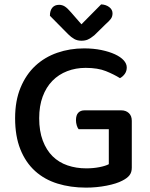

<svg xmlns="http://www.w3.org/2000/svg" viewBox="-20 -843 686 877"><path d="M582 -77Q582 -56 571.5 -42.5Q561 -29 539 -18Q513 -4 467 5Q421 14 373 14Q302 14 242.5 -4.5Q183 -23 140 -62Q97 -101 73 -161Q49 -221 49 -303Q49 -383 74 -443Q99 -503 141.5 -542.5Q184 -582 241.5 -602Q299 -622 364 -622Q407 -622 443 -614.5Q479 -607 505 -595Q531 -583 545 -567.5Q559 -552 559 -535Q559 -518 550 -505.5Q541 -493 528 -486Q501 -503 464 -518Q427 -533 371 -533Q326 -533 287 -518Q248 -503 219.5 -474Q191 -445 175 -402Q159 -359 159 -303Q159 -244 175.5 -200.5Q192 -157 220.5 -129Q249 -101 288.5 -87.5Q328 -74 374 -74Q406 -74 434 -79.5Q462 -85 477 -93V-253H339Q334 -259 330.5 -270.5Q327 -282 327 -294Q327 -317 337.5 -328Q348 -339 366 -339H534Q555 -339 568.5 -326.5Q582 -314 582 -291ZM442 -823Q464 -822 479 -810.5Q494 -799 494 -782Q494 -767 486 -756.5Q478 -746 462 -732L411 -682Q394 -668 381.5 -662.5Q369 -657 352 -657Q333 -657 319 -665Q305 -673 291 -687L208 -771Q208 -795 219 -808Q230 -821 250 -821Q264 -821 276 -813.5Q288 -806 305 -786L352 -732Z"/></svg>

Font: Baloo Chettan 2 Medium
Style: Regular
Weight: 500
Designer: Maithili Shingre, Unnati Kotecha and Ek Type
Foundry: Ek Type
Version: Version 1.640;hotconv 1.0.111;makeotfexe 2.5.65597; ttfautoh